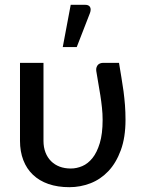

<svg xmlns="http://www.w3.org/2000/svg" viewBox="-20 -769 594 797"><path d="M474 -508Q479 -476.5 484 -447.5Q489 -418.5 492.8 -390Q496.5 -361.5 498.8 -332.5Q501 -303.5 501 -271.5Q501 -198.5 481.5 -145.5Q462 -92.5 429.8 -58.5Q397.5 -24.5 355.5 -8.2Q313.5 8 268 8Q219.5 8 181.2 -5.2Q143 -18.5 116.8 -43.5Q90.5 -68.5 76.8 -104.2Q63 -140 63 -184.5V-508H160.5V-184.5Q160.5 -157.5 168.8 -136.2Q177 -115 192 -100Q207 -85 227.8 -77.2Q248.5 -69.5 274 -69.5Q298 -69.5 321.5 -79.5Q345 -89.5 363.8 -112.8Q382.5 -136 394.2 -174.8Q406 -213.5 406 -271.5Q406 -297 403.2 -322.5Q400.5 -348 396.5 -373.5Q392.5 -399 388 -424.2Q383.5 -449.5 379.5 -475Q378.5 -484 381 -490.5Q383.5 -497 387.5 -500.8Q391.5 -504.5 396.8 -506.2Q402 -508 407 -508ZM240.5 -573.5 273.5 -749H334Q348.5 -749 353.8 -739.8Q359 -730.5 353.5 -715L298.5 -573.5Z"/></svg>

Font: Lato 2
Style: Regular
Weight: 500
Designer: Lukasz Dziedzic with Adam Twardoch and Botio Nikoltchev
Foundry: tyPoland Lukasz Dziedzic
Version: Version 2.015; 2015-08-06; http://www.latofonts.com/